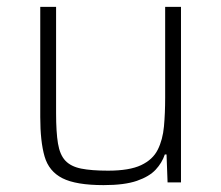

<svg xmlns="http://www.w3.org/2000/svg" viewBox="-20 -530 643 558"><path d="M281 8Q201 8 161.5 -12Q122 -32 109.5 -75.5Q97 -119 97 -190V-510H143V-201Q143 -146 148.5 -113Q154 -80 170 -63Q186 -46 216 -40Q246 -34 294 -34Q356 -34 390 -50Q424 -66 438.5 -95Q453 -124 456.5 -162.5Q460 -201 460 -246V-510H506V0H467L464 -81H459Q451 -57 432.5 -37Q414 -17 378 -4.5Q342 8 281 8Z"/></svg>

Font: Saira ExtraLight
Style: Regular
Weight: 200
Designer: Hector Gatti with collaboration of the Omnibus-Type team
Foundry: Omnibus-Type
Version: Version 1.100; ttfautohint (v1.8.3)